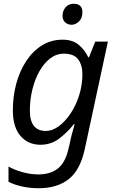

<svg xmlns="http://www.w3.org/2000/svg" viewBox="-20 -756 619 1016"><path d="M186 240Q137 240 95.5 230.5Q54 221 25 206V125Q51 141 95.5 154Q140 167 183 167Q245 167 284.5 137Q324 107 341 37L350 -1Q354 -22 360 -44.5Q366 -67 370.5 -83Q375 -99 375 -99H371Q336 -55 293 -22.5Q250 10 194 10Q129 10 88.5 -36.5Q48 -83 48 -173Q48 -246 66 -313Q84 -380 118.5 -432.5Q153 -485 201.5 -515.5Q250 -546 311 -546Q365 -546 397.5 -518Q430 -490 447 -453H451L484 -536H551L429 31Q405 144 343.5 192Q282 240 186 240ZM223 -63Q257 -63 291 -88Q325 -113 353.5 -155.5Q382 -198 399 -252Q416 -306 416 -364Q416 -412 393.5 -442Q371 -472 318 -472Q278 -472 245 -446.5Q212 -421 188 -378Q164 -335 151 -281Q138 -227 138 -171Q138 -63 223 -63ZM359 -625Q339 -625 325 -637.5Q311 -650 311 -672Q311 -698 326.5 -717Q342 -736 370 -736Q416 -736 416 -691Q416 -660 398 -642.5Q380 -625 359 -625Z"/></svg>

Font: BC Sans
Style: Italic
Weight: 400
Italic angle: -12°
Designer: Monotype Design Team
Designer: Province of B.C.
Foundry: Monotype Imaging Inc.
Version: Version 2.000;GOOG;noto-source:20170915:90ef993387c0